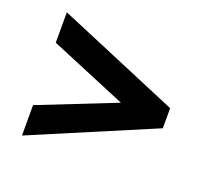

<svg xmlns="http://www.w3.org/2000/svg" viewBox="-94 -639 829 754"><g transform="rotate(20 320.0 -261.5)"><path d="M386 -258 65 -392V-519L575 -304V-220L65 -4V-131Z"/></g></svg>

Font: Jost* Semi
Style: Regular
Weight: 600
Version: Version 3.7